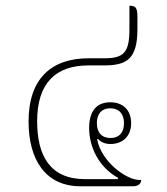

<svg xmlns="http://www.w3.org/2000/svg" viewBox="-20 -652 583 672"><path d="M262 0H446C456 0 474 -4 474 -22H469C421 -22 333 -88 320 -165L323 -166C332 -155 347 -148 367 -148C407 -148 439 -173 439 -221C439 -265 412 -294 366 -294C323 -294 292 -269 292 -204C292 -138 325 -67 394 -29L392 -25H278C155 -25 110 -107 110 -228C110 -362 176 -423 289 -423H343C425 -423 461 -446 461 -551V-592C461 -625 455 -632 433 -632V-549C433 -468 413 -448 345 -448H290C161 -448 80 -378 80 -227C80 -93 139 0 262 0ZM367 -169C336 -169 319 -188 319 -221C319 -254 336 -273 366 -273C396 -273 414 -254 414 -221C414 -188 397 -169 367 -169Z"/></svg>

Font: Noto Serif Thai SemiCondensed Thin
Style: Regular
Weight: 100
Width: 4
Designer: Monotype Design Team
Foundry: Monotype Imaging Inc.
Version: Version 2.002